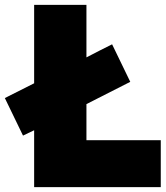

<svg xmlns="http://www.w3.org/2000/svg" viewBox="-60 -743 684 793"><path d="M35 -183 81 -205V30H604V-164H297V-313L478 -405L403 -560C374 -546 334 -525 297 -506V-723H81V-399L-40 -338Z"/></svg>

Font: Repo ExtraBlack
Style: Regular
Weight: 400
Designer: Stefan Peev
Foundry: Context Ltd
Version: Version 001.502